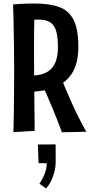

<svg xmlns="http://www.w3.org/2000/svg" viewBox="-20 -736 504 1077"><path d="M131 -220.4 129.4 -313Q173.4 -310 206 -317.4Q238.6 -324.8 260.7 -343.7Q282.8 -362.6 293.9 -394.4Q305 -426.2 305 -470.4Q305 -530.8 294.3 -564.5Q283.6 -598.2 259.5 -612.2Q235.4 -626.2 195.4 -626.2Q176.4 -626.2 151.5 -624.1Q126.6 -622 99.4 -617.8L53.4 -711.2Q74.4 -712.8 95.2 -714.1Q116 -715.4 136 -715.9Q156 -716.4 173 -716.4Q257 -716.4 311.4 -696.9Q365.8 -677.4 392.6 -625Q419.4 -572.6 419.4 -473.4Q419.4 -380 383.7 -324.5Q348 -269 283.1 -244.7Q218.2 -220.4 131 -220.4ZM55.4 5.4Q56.4 -35.4 57.4 -95.8Q58.4 -156.2 58.9 -224.1Q59.4 -292 59.4 -354Q59.4 -417 58.3 -484.1Q57.2 -551.2 56.1 -611.4Q55 -671.6 53.4 -711.2L174.8 -702.4Q173.8 -679.2 173 -646.8Q172.2 -614.4 171.5 -577.1Q170.8 -539.8 170.9 -501Q171 -462.2 170.8 -424.8Q170.6 -387.4 171.2 -356Q171.2 -324.8 171.7 -280.4Q172.2 -236 172.7 -186.4Q173.2 -136.8 173.7 -89.1Q174.2 -41.4 174.6 -2.2ZM327.4 6Q302.4 -62.6 273.7 -130.9Q245 -199.2 212 -272.8L320.8 -303.4Q350.6 -229.8 384.6 -154Q418.6 -78.2 464.2 3ZM238.4 321 201.2 294.4Q219.2 268.8 230.6 238.6Q242 208.4 242 180L196.4 179L192.6 74.6L292 74Q292.2 99 292.2 123.9Q292.2 148.8 292.4 173.8Q292.4 199.2 285.7 226.4Q279 253.6 266.9 278.3Q254.8 303 238.4 321Z"/></svg>

Font: Truculenta
Style: Regular
Weight: 400
Designer: Ivan Castro, Eva Sanz & Omnibus-Type Team
Foundry: Omnibus-Type
Version: Version 1.002